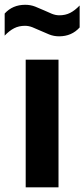

<svg xmlns="http://www.w3.org/2000/svg" viewBox="-60 -802 361 822"><path d="M50 0V-546.5H190.5V0ZM193 -646.5Q170.5 -646.5 150.5 -654.5Q130.5 -662.5 112 -671Q95 -679 79 -685.2Q63 -691.5 47 -691.5Q21 -691.5 0.8 -681.2Q-19.5 -671 -40 -649.5V-744Q-6 -781.5 48 -781.5Q70.5 -781.5 90.5 -773.8Q110.5 -766 129 -757.5Q146 -749.5 162 -743Q178 -736.5 194 -736.5Q220 -736.5 240.2 -746.8Q260.5 -757 281 -778.5V-684.5Q247 -646.5 193 -646.5Z"/></svg>

Font: Encode Sans Condensed
Style: Bold
Weight: 700
Width: 3
Designer: Multiple Designers
Foundry: Impallari Type
Version: Version 3.000; ttfautohint (v1.8.3) -l 8 -r 50 -G 200 -x 14 